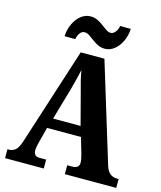

<svg xmlns="http://www.w3.org/2000/svg" viewBox="-134 -1030 947 1126"><g transform="rotate(15 340.0 -466.5)"><path d="M5 0V-54H13Q36 -54 53 -68Q70 -82 84 -126L273 -714H417L600 -115Q610 -82 627.5 -68Q645 -54 670 -54H680V0H368V-54H401Q417 -54 428.5 -62Q440 -70 440 -89Q440 -101 436.5 -115.5Q433 -130 431 -139L403 -235H197L176 -154Q173 -142 168.5 -123.5Q164 -105 164 -91Q164 -74 172 -64Q180 -54 201 -54H240V0ZM217 -297H384L334 -487Q325 -519 317 -551Q309 -583 304 -615Q297 -583 289 -552Q281 -521 273 -491ZM403 -771Q380 -771 360.5 -780.5Q341 -790 325 -802.5Q309 -815 294.5 -824.5Q280 -834 265 -834Q248 -834 236.5 -817.5Q225 -801 222 -781H157Q159 -823 175.5 -857.5Q192 -892 218 -912.5Q244 -933 276 -933Q299 -933 318.5 -923.5Q338 -914 354 -901.5Q370 -889 384.5 -879.5Q399 -870 413 -870Q428 -870 441 -886.5Q454 -903 456 -923H521Q519 -881 502.5 -846.5Q486 -812 460 -791.5Q434 -771 403 -771Z"/></g></svg>

Font: Noto Serif Hebrew Condensed ExtraBold
Style: Regular
Weight: 800
Width: 3
Designer: Monotype Design Team
Foundry: Monotype Imaging Inc.
Version: Version 2.004; ttfautohint (v1.8.4.7-5d5b)